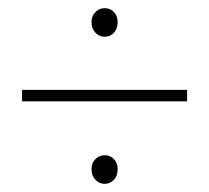

<svg xmlns="http://www.w3.org/2000/svg" viewBox="-20 -564 512 470"><path d="M34 -316V-344H438V-316ZM236 -114Q223 -114 213.5 -124Q204 -134 204 -150Q204 -165 213.5 -174.5Q223 -184 236 -184Q250 -184 259 -174.5Q268 -165 268 -150Q268 -134 259 -124Q250 -114 236 -114ZM236 -474Q223 -474 213.5 -484Q204 -494 204 -510Q204 -525 213.5 -534.5Q223 -544 236 -544Q250 -544 259 -534.5Q268 -525 268 -510Q268 -494 259 -484Q250 -474 236 -474Z"/></svg>

Font: Source Sans Variable
Style: Regular
Weight: 200
Designer: Paul D. Hunt
Foundry: Adobe Systems Incorporated
Version: Version 3.006;hotconv 1.0.111;makeotfexe 2.5.65597